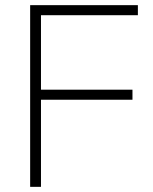

<svg xmlns="http://www.w3.org/2000/svg" viewBox="-20 -725 594 745"><path d="M97 0V-705H515V-666H139V-377H494V-338H139V0Z"/></svg>

Font: Mulish ExtraLight ExtraLight
Style: Regular
Weight: 250
Version: Version 3.603